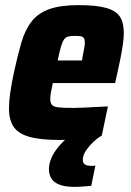

<svg xmlns="http://www.w3.org/2000/svg" viewBox="-20 -538 510 749"><path d="M213 8Q137 8 93.5 -4.5Q50 -17 32.5 -44.5Q15 -72 15 -113Q15 -141 20 -176.5Q25 -212 34 -254Q49 -323 63.5 -372.5Q78 -422 103.5 -454.5Q129 -487 172.5 -502.5Q216 -518 287 -518Q356 -518 394.5 -507Q433 -496 448 -472.5Q463 -449 463 -410Q463 -391 459.5 -366Q456 -341 450.5 -313Q445 -285 438 -254L429 -214H186Q182 -196 179 -179.5Q176 -163 176 -153Q176 -136 183 -128.5Q190 -121 209.5 -119Q229 -117 266 -117Q281 -117 303.5 -118Q326 -119 352 -120.5Q378 -122 401 -123L377 -9Q358 -4 330.5 0Q303 4 272.5 6Q242 8 213 8ZM205 -302H300L302 -316Q306 -337 308.5 -350Q311 -363 311 -372Q311 -384 307 -389.5Q303 -395 294.5 -396.5Q286 -398 273 -398Q256 -398 246 -395.5Q236 -393 229.5 -383.5Q223 -374 217.5 -355Q212 -336 205 -302ZM270 191Q233 191 211 182Q189 173 180 157.5Q171 142 171 123Q171 86 197 49Q223 12 267 -19L377 -9Q361 0 344 16Q327 32 315 50Q303 68 303 86Q303 97 310.5 103Q318 109 339 109Q341 109 344 109Q347 109 352 108L336 187Q323 188 304.5 189.5Q286 191 270 191Z"/></svg>

Font: Saira SemiCondensed ExtraBold
Style: Italic
Weight: 800
Width: 4
Italic angle: -12°
Designer: Hector Gatti with collaboration of the Omnibus-Type team
Foundry: Omnibus-Type
Version: Version 1.101